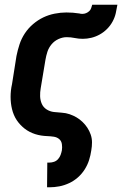

<svg xmlns="http://www.w3.org/2000/svg" viewBox="-20 -581 540 816"><path d="M180 215 181 110H190Q200 110 210 106.5Q220 103 227 95Q234 87 237.5 77.5Q241 68 243 58Q245 45 243 31.5Q241 18 231.5 10Q222 2 208.5 0Q195 -2 181.5 -2.5Q168 -3 155 -5Q142 -7 129.5 -11Q117 -15 105.5 -21Q94 -27 84.5 -34.5Q75 -42 66.5 -51Q58 -60 51 -70.5Q44 -81 39 -93Q34 -105 31 -117.5Q28 -130 26.5 -143Q25 -156 25 -169.5Q25 -183 26.5 -196.5Q28 -210 31 -223L50 -343Q55 -368 63 -392.5Q71 -417 85.5 -439Q100 -461 120.5 -478.5Q141 -496 164 -507Q187 -518 212.5 -523Q238 -528 262 -528Q276 -528 289.5 -527Q303 -526 315 -524H316Q319 -523 323 -522.5Q327 -522 330 -522Q338 -522 345.5 -525Q353 -528 359 -533.5Q365 -539 367.5 -546.5Q370 -554 372 -561H479Q476 -543 472 -525Q468 -507 458.5 -489.5Q449 -472 435 -458Q421 -444 404 -434.5Q387 -425 368.5 -420.5Q350 -416 332 -416Q314 -416 297.5 -419.5Q281 -423 263 -423Q246 -423 228.5 -415Q211 -407 199 -392.5Q187 -378 181.5 -361Q176 -344 173 -326L153 -206Q150 -189 150.5 -172Q151 -155 157.5 -140Q164 -125 178 -116Q192 -107 209 -105Q226 -103 243 -102Q260 -101 276 -95.5Q292 -90 305.5 -82Q319 -74 330.5 -63Q342 -52 351 -38.5Q360 -25 365.5 -9Q371 7 371 24Q371 41 368 58Q365 79 358.5 99.5Q352 120 340 139Q328 158 311 173Q294 188 273.5 197.5Q253 207 232 211Q211 215 190 215Z"/></svg>

Font: Iosevka SS18 Extrabold
Style: Italic
Weight: 800
Italic angle: -9°
Monospace: yes
Designer: Belleve Invis
Foundry: Belleve Invis
Version: Version 25.1.1; ttfautohint (v1.8.4)